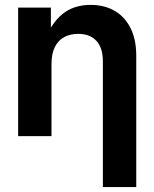

<svg xmlns="http://www.w3.org/2000/svg" viewBox="-20 -546 619 770"><path d="M186.5 -289.1V0H52.7V-515.6H184.1V-382.8H159.7Q184.6 -451.7 229.7 -489Q274.9 -526.4 343.8 -526.4Q398.4 -526.4 439.5 -502.7Q480.5 -479 503.4 -433.6Q526.4 -388.2 526.4 -322.8V204.1H392.6V-299.3Q392.6 -354 366.7 -382.1Q340.8 -410.2 293.5 -410.2Q262.2 -410.2 238 -397.5Q213.9 -384.8 200.2 -357.9Q186.5 -331.1 186.5 -289.1Z"/></svg>

Font: Inter Cardless Display
Style: Bold
Weight: 700
Designer: Rasmus Andersson
Foundry: rsms
Version: Version 4.001;git-9221beed3